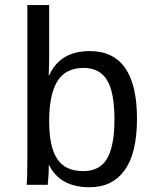

<svg xmlns="http://www.w3.org/2000/svg" viewBox="-20 -745 640 774"><path d="M532.2 -266.6Q532.2 -127.9 482.7 -59.1Q433.1 9.8 340.8 9.8Q221.7 9.8 177.7 -80.1H176.8Q176.8 -56.6 175 -31.2Q173.3 -5.9 172.4 0H87.4Q90.3 -26.4 90.3 -108.9V-724.6H178.2V-518.1Q178.2 -486.3 176.3 -441.4H178.2Q222.7 -539.1 341.3 -539.1Q532.2 -539.1 532.2 -266.6ZM441.4 -263.7Q441.4 -373 411.4 -422.1Q381.3 -471.2 317.4 -471.2Q244.6 -471.2 211.4 -417.7Q178.2 -364.3 178.2 -255.9Q178.2 -153.8 210.4 -104.5Q242.7 -55.2 316.4 -55.2Q382.3 -55.2 411.9 -106.2Q441.4 -157.2 441.4 -263.7Z"/></svg>

Font: Liberation Mono
Style: Regular
Weight: 400
Monospace: yes
Designer: Steve Matteson
Foundry: Ascender Corporation
Version: Version 2.1.5